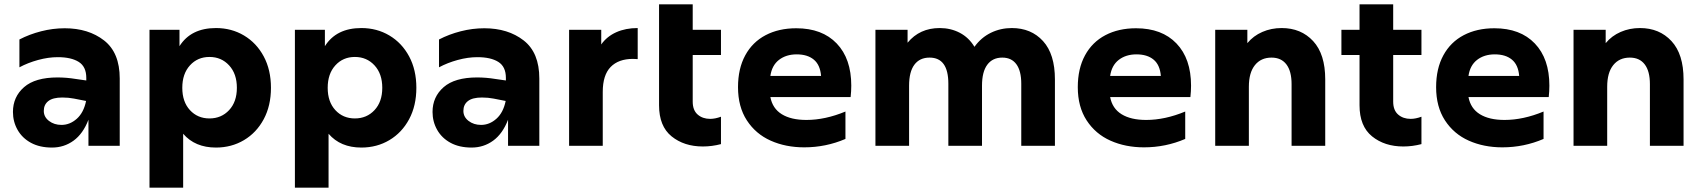

<svg xmlns="http://www.w3.org/2000/svg" viewBox="-20 -676 7891 890"><path d="M390 -121Q365 -56 321 -24Q277 8 221 8Q164 8 123.5 -14Q83 -36 61.5 -74Q40 -112 40 -157Q40 -227 91.5 -272Q143 -317 247 -317Q288 -317 331 -310L380 -303V-315Q380 -367 345 -389Q310 -411 248 -411Q204 -411 156.5 -398Q109 -385 70 -364V-493Q116 -517 170.5 -531Q225 -545 280 -545Q390 -545 462.5 -488.5Q535 -432 535 -312V0H390ZM265 -97Q304 -97 336 -125.5Q368 -154 379 -208L323 -219Q298 -224 269 -224Q225 -224 204 -207.5Q183 -191 183 -162Q183 -134 207 -115.5Q231 -97 265 -97Z M1236 -269Q1236 -186 1202.5 -123.5Q1169 -61 1111 -26.5Q1053 8 981 8Q884 8 829 -56V194H673V-538H812V-462Q865 -546 981 -546Q1053 -546 1111 -511.5Q1169 -477 1202.5 -414.5Q1236 -352 1236 -269ZM825 -269Q825 -204 860.5 -165.5Q896 -127 951 -127Q1006 -127 1042 -165.5Q1078 -204 1078 -269Q1078 -334 1042 -373Q1006 -412 951 -412Q896 -412 860.5 -373Q825 -334 825 -269Z M1910 -269Q1910 -186 1876.5 -123.5Q1843 -61 1785 -26.5Q1727 8 1655 8Q1558 8 1503 -56V194H1347V-538H1486V-462Q1539 -546 1655 -546Q1727 -546 1785 -511.5Q1843 -477 1876.5 -414.5Q1910 -352 1910 -269ZM1499 -269Q1499 -204 1534.5 -165.5Q1570 -127 1625 -127Q1680 -127 1716 -165.5Q1752 -204 1752 -269Q1752 -334 1716 -373Q1680 -412 1625 -412Q1570 -412 1534.5 -373Q1499 -334 1499 -269Z M2335 -121Q2310 -56 2266 -24Q2222 8 2166 8Q2109 8 2068.5 -14Q2028 -36 2006.5 -74Q1985 -112 1985 -157Q1985 -227 2036.5 -272Q2088 -317 2192 -317Q2233 -317 2276 -310L2325 -303V-315Q2325 -367 2290 -389Q2255 -411 2193 -411Q2149 -411 2101.5 -398Q2054 -385 2015 -364V-493Q2061 -517 2115.5 -531Q2170 -545 2225 -545Q2335 -545 2407.5 -488.5Q2480 -432 2480 -312V0H2335ZM2210 -97Q2249 -97 2281 -125.5Q2313 -154 2324 -208L2268 -219Q2243 -224 2214 -224Q2170 -224 2149 -207.5Q2128 -191 2128 -162Q2128 -134 2152 -115.5Q2176 -97 2210 -97Z M2618 -538H2767V-470Q2793 -507 2836.5 -526.5Q2880 -546 2936 -546V-402Q2928 -403 2914 -403Q2847 -403 2810.5 -365.5Q2774 -328 2774 -250V0H2618Z M3238 3Q3151 3 3093 -44Q3035 -91 3035 -188V-656H3191V-538H3322V-421H3191V-205Q3191 -165 3214 -145Q3237 -125 3272 -125Q3295 -125 3322 -135V-8Q3280 3 3238 3Z M3401 -272Q3401 -358 3434.5 -419.5Q3468 -481 3529 -513Q3590 -545 3671 -545Q3791 -545 3858.5 -474.5Q3926 -404 3926 -279Q3926 -253 3923 -226H3551Q3561 -173 3604 -146.5Q3647 -120 3718 -120Q3805 -120 3899 -159V-32Q3808 7 3708 7Q3622 7 3552.5 -24Q3483 -55 3442 -118Q3401 -181 3401 -272ZM3673 -424Q3624 -424 3591 -398.5Q3558 -373 3551 -324H3786Q3782 -375 3752.5 -399.5Q3723 -424 3673 -424Z M4870 -308V0H4714V-288Q4714 -347 4691.5 -378Q4669 -409 4626 -409Q4581 -409 4556.5 -376Q4532 -343 4532 -279V0H4376V-288Q4376 -409 4289 -409Q4243 -409 4218.5 -376Q4194 -343 4194 -279V0H4038V-538H4187V-478Q4243 -546 4336 -546Q4387 -546 4429 -524Q4471 -502 4497 -459Q4528 -502 4573 -524Q4618 -546 4670 -546Q4760 -546 4815 -485.5Q4870 -425 4870 -308Z M4976 -272Q4976 -358 5009.5 -419.5Q5043 -481 5104 -513Q5165 -545 5246 -545Q5366 -545 5433.5 -474.5Q5501 -404 5501 -279Q5501 -253 5498 -226H5126Q5136 -173 5179 -146.5Q5222 -120 5293 -120Q5380 -120 5474 -159V-32Q5383 7 5283 7Q5197 7 5127.5 -24Q5058 -55 5017 -118Q4976 -181 4976 -272ZM5248 -424Q5199 -424 5166 -398.5Q5133 -373 5126 -324H5361Q5357 -375 5327.5 -399.5Q5298 -424 5248 -424Z M5613 -538H5762V-476Q5790 -510 5831.5 -528Q5873 -546 5921 -546Q6011 -546 6067 -485.5Q6123 -425 6123 -308V0H5967V-286Q5967 -346 5943 -377.5Q5919 -409 5874 -409Q5825 -409 5797 -374Q5769 -339 5769 -274V0H5613Z M6198 -538H6282V-656H6438V-538H6569V-421H6438V-205Q6438 -165 6461 -145Q6484 -125 6519 -125Q6542 -125 6569 -135V-8Q6527 3 6485 3Q6398 3 6340 -44Q6282 -91 6282 -188V-421H6198Z M6637 -272Q6637 -358 6670.5 -419.5Q6704 -481 6765 -513Q6826 -545 6907 -545Q7027 -545 7094.5 -474.5Q7162 -404 7162 -279Q7162 -253 7159 -226H6787Q6797 -173 6840 -146.5Q6883 -120 6954 -120Q7041 -120 7135 -159V-32Q7044 7 6944 7Q6858 7 6788.5 -24Q6719 -55 6678 -118Q6637 -181 6637 -272ZM6909 -424Q6860 -424 6827 -398.5Q6794 -373 6787 -324H7022Q7018 -375 6988.5 -399.5Q6959 -424 6909 -424Z M7274 -538H7423V-476Q7451 -510 7492.5 -528Q7534 -546 7582 -546Q7672 -546 7728 -485.5Q7784 -425 7784 -308V0H7628V-286Q7628 -346 7604 -377.5Q7580 -409 7535 -409Q7486 -409 7458 -374Q7430 -339 7430 -274V0H7274Z"/></svg>

Font: Chess Sans
Style: Bold
Weight: 700
Designer: Wolf Bōese
Foundry: Wolf Bōese
Version: Version 7.223